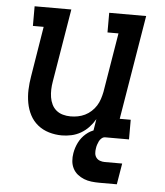

<svg xmlns="http://www.w3.org/2000/svg" viewBox="-52 -576 704 818"><g transform="rotate(5 300.0 -167.5)"><path d="M226 8Q198 8 171 0Q144 -8 123 -25Q102 -42 89.5 -66Q77 -90 72 -117.5Q67 -145 68 -173.5Q69 -202 74 -231L109 -446H63V-530H220L168 -217Q165 -200 164.5 -183Q164 -166 166.5 -150Q169 -134 176 -119.5Q183 -105 195 -95Q207 -85 223 -80.5Q239 -76 256 -76Q272 -76 287.5 -79Q303 -82 317.5 -89Q332 -96 344.5 -107.5Q357 -119 365.5 -132.5Q374 -146 379 -161.5Q384 -177 387 -192L429 -446H382V-530H540L466 -84H513V0H355L367 -74Q356 -55 341 -39Q326 -23 307 -12Q288 -1 267 3.5Q246 8 226 8ZM478 195H403Q386 195 369 193Q352 191 337 185Q322 179 309.5 169Q297 159 289.5 144.5Q282 130 280.5 113Q279 96 282 79Q286 55 297 33Q308 11 327 -5.5Q346 -22 370 -28.5Q394 -35 417 -35L411 0Q403 0 396 6Q389 12 385.5 19.5Q382 27 379.5 34.5Q377 42 376 50Q374 61 375 71.5Q376 82 382 90Q388 98 398 101.5Q408 105 418 105H493Z"/></g></svg>

Font: Iosevka Slab MdExObl
Style: Regular
Weight: 500
Width: 7
Italic angle: -9°
Monospace: yes
Designer: Belleve Invis
Foundry: Belleve Invis
Version: Version 11.1.1; ttfautohint (v1.8.3)